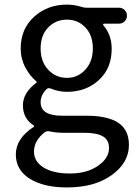

<svg xmlns="http://www.w3.org/2000/svg" viewBox="-20 -574 602 847"><path d="M275.4 252.9Q172.9 252.9 111.3 214.4Q49.8 175.8 49.8 107.4Q49.8 37.1 128.9 -14.6Q130.9 -15.6 130.9 -17.6Q130.9 -19.5 128.9 -20.5Q81.1 -50.8 81.1 -109.4Q81.1 -165 140.6 -209Q141.6 -210 141.6 -211.9Q141.6 -213.9 140.6 -214.8Q111.3 -239.3 91.3 -277.3Q71.3 -315.4 71.3 -360.4Q71.3 -446.3 130.4 -500Q189.5 -553.7 275.4 -553.7Q307.6 -553.7 341.8 -543Q351.6 -540 360.4 -540H504.9Q519.5 -540 529.8 -529.8Q540 -519.5 540 -504.9Q540 -490.2 529.8 -480Q519.5 -469.7 504.9 -469.7H438.5Q436.5 -469.7 435.1 -467.3Q433.6 -464.8 435.5 -462.9Q472.7 -420.9 472.7 -358.4Q472.7 -272.5 416 -220.7Q359.4 -168.9 275.4 -168.9Q238.3 -168.9 203.1 -183.6Q193.4 -187.5 186.5 -181.6Q159.2 -155.3 159.2 -123Q159.2 -63.5 253.9 -63.5H360.4Q455.1 -63.5 502 -32.2Q548.8 -1 548.8 65.4Q548.8 143.6 473.1 198.2Q397.5 252.9 275.4 252.9ZM275.4 -230.5Q323.2 -230.5 356.4 -266.6Q389.6 -302.7 389.6 -360.4Q389.6 -418 356.9 -452.6Q324.2 -487.3 275.4 -487.3Q225.6 -487.3 192.4 -452.6Q159.2 -418 159.2 -360.4Q159.2 -301.8 192.9 -266.1Q226.6 -230.5 275.4 -230.5ZM288.1 191.4Q363.3 191.4 412.1 157.7Q460.9 124 460.9 79.1Q460.9 43 433.6 27.3Q406.2 11.7 349.6 11.7H255.9Q227.5 11.7 195.3 4.9Q192.4 4.9 190.4 4.9Q183.6 4.9 177.7 8.8Q129.9 46.9 129.9 94.7Q129.9 138.7 172.4 165Q214.8 191.4 288.1 191.4Z"/></svg>

Font: Gen Jyuu GothicX Regular
Style: Regular
Weight: 400
Designer: [Source Han Sans]
Ryoko NISHIZUKA  (kana & ideographs); Paul D. Hunt (Latin, Greek & Cyrillic); Wenlong ZHANG  (bopomofo
Version: Version 1.002.20150607